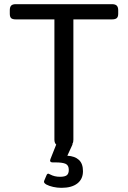

<svg xmlns="http://www.w3.org/2000/svg" viewBox="-20 -700 614 921"><path d="M547 -651V-634Q547 -619 540 -613Q533 -607 517 -607H332V-30Q332 -17 328 -12Q328 -6 326 -3L303 47Q339 49 358.5 67Q378 85 378 121Q378 159 351 180Q324 201 275 201Q254 201 234.5 196.5Q215 192 202 185Q194 180 192 176Q190 172 192 167L203 141Q206 133 212 133Q213 133 221 137Q241 148 268 148Q291 148 300.5 140.5Q310 133 310 115Q310 93 295 86Q280 79 246 79H232Q224 79 221.5 74.5Q219 70 222 63L249 -5Q249 -5 249 -5.5Q249 -6 250 -6Q241 -14 241 -30V-607H56Q40 -607 33.5 -613Q27 -619 27 -634V-651Q27 -666 33.5 -673Q40 -680 56 -680H517Q533 -680 540 -673Q547 -666 547 -651Z"/></svg>

Font: Mitr Light
Style: Regular
Weight: 300
Designer: Thanarat Vachiruckul
Foundry: Cadson Demak
Version: Version 1.003